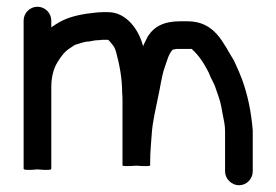

<svg xmlns="http://www.w3.org/2000/svg" viewBox="-20 -531 819 569"><path d="M91 -511C68.5 -511 50 -492.5 50 -470V-31C50 -27 63.7 -26.3 91 -29C118.3 -26.3 132 -27 132 -31V-273C132 -301.5 138.2 -327.1 150 -346C160.8 -364 171.7 -379 190 -390L202 -398C214.1 -401 228.6 -408 244 -408C256.2 -410.2 261.7 -412 274 -412C278 -412.7 282 -413 286 -413H299C302.1 -413 305.4 -408.3 308 -405C319.2 -391.3 318.8 -392.5 324 -377C333.4 -342.4 342 -300.6 342 -257C342.7 -250.3 343 -242.3 343 -233V-41C343 -38.3 356.7 -38 384 -40C411.3 -38 425 -38.3 425 -41V-51C425 -81.4 428 -108.6 430 -138C432.3 -170.7 442.1 -211.3 448 -241C453.9 -266.1 459.5 -308.4 468 -331C474.6 -349.3 479.5 -371.5 492 -384L504 -386H549V-385C569.2 -367.7 586.4 -340.2 599 -315C605 -297 613.7 -287.6 620 -267C627.2 -245.5 631.4 -236.8 636 -214L640 -192C643.3 -173.9 647 -161.7 647 -142V-23C647 -0.8 666.5 18 688.5 18C710.6 18 729 -0.8 729 -23V-145C724.3 -201.5 713.9 -249.4 698 -294L688 -319C683.2 -331 677.7 -341.1 673 -352C640.8 -403.5 617.7 -468 535 -468H516C466.2 -468 437.5 -453.4 418 -423L407 -401C406.3 -399 405.3 -396.7 404 -394C392.4 -440.3 356.4 -495 300 -495H286C267 -495 251.3 -491.9 234 -490C196.9 -483.8 170.4 -475.6 144 -458L132 -450V-470C132 -492.5 113.5 -511 91 -511Z"/></svg>

Font: HoneyBee
Style: Bd
Weight: 700
Foundry: Cannot Into Space Fonts
Version: Version 0.89